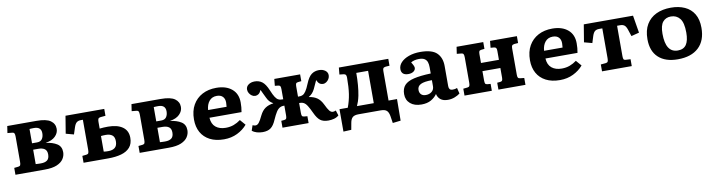

<svg xmlns="http://www.w3.org/2000/svg" viewBox="-26 -1210 7580 2035"><g transform="rotate(-10 3764.0 -192.0)"><path d="M48 0V-74L93 -79Q109 -81 114.5 -91Q120 -101 120 -127V-397Q120 -423 114 -433.5Q108 -444 93 -445L41 -450L52 -524H366Q472 -524 517.5 -491.5Q563 -459 563 -404Q563 -359 527 -323.5Q491 -288 424 -278V-277Q496 -268 542 -239Q588 -210 588 -149Q588 -110 566 -76Q544 -42 495 -21Q446 0 363 0ZM279 -298H333Q371 -298 388 -322.5Q405 -347 405 -385Q405 -454 327 -454Q318 -454 304 -453.5Q290 -453 279 -452ZM335 -72Q380 -72 403.5 -90.5Q427 -109 427 -153Q427 -194 402.5 -211.5Q378 -229 334 -229H279V-74Q292 -73 308 -72.5Q324 -72 335 -72Z M781 0V-74L826 -79Q842 -81 847.5 -91Q853 -101 853 -127V-450H830Q803 -450 786 -436.5Q769 -423 757 -387L733 -313L648 -336L679 -524H1096V-450L1042 -445Q1024 -443 1018 -433Q1012 -423 1012 -401V-327Q1057 -332 1102 -332Q1202 -332 1258.5 -292Q1315 -252 1315 -175Q1315 -111 1281.5 -72.5Q1248 -34 1188 -17Q1128 0 1047 0ZM1063 -76Q1108 -76 1133 -97Q1158 -118 1158 -166Q1158 -212 1132.5 -231Q1107 -250 1064 -250Q1046 -250 1034 -249Q1022 -248 1012 -247V-79Q1024 -77 1037 -76.5Q1050 -76 1063 -76Z M1385 0V-74L1430 -79Q1446 -81 1451.5 -91Q1457 -101 1457 -127V-397Q1457 -423 1451 -433.5Q1445 -444 1430 -445L1378 -450L1389 -524H1703Q1809 -524 1854.5 -491.5Q1900 -459 1900 -404Q1900 -359 1864 -323.5Q1828 -288 1761 -278V-277Q1833 -268 1879 -239Q1925 -210 1925 -149Q1925 -110 1903 -76Q1881 -42 1832 -21Q1783 0 1700 0ZM1616 -298H1670Q1708 -298 1725 -322.5Q1742 -347 1742 -385Q1742 -454 1664 -454Q1655 -454 1641 -453.5Q1627 -453 1616 -452ZM1672 -72Q1717 -72 1740.5 -90.5Q1764 -109 1764 -153Q1764 -194 1739.5 -211.5Q1715 -229 1671 -229H1616V-74Q1629 -73 1645 -72.5Q1661 -72 1672 -72Z M2292 14Q2203 14 2140.5 -18.5Q2078 -51 2045.5 -109.5Q2013 -168 2013 -247Q2013 -340 2050 -404.5Q2087 -469 2152 -503.5Q2217 -538 2303 -538Q2408 -538 2470 -486Q2532 -434 2532 -340Q2532 -314 2530 -288.5Q2528 -263 2523 -238H2178Q2182 -170 2223 -136.5Q2264 -103 2331 -103Q2378 -103 2417 -117.5Q2456 -132 2491 -158L2542 -99Q2500 -49 2435.5 -17.5Q2371 14 2292 14ZM2178 -321H2377Q2380 -344 2380 -367Q2380 -407 2358 -430Q2336 -453 2294 -453Q2242 -453 2212 -416.5Q2182 -380 2178 -321Z M2708 10Q2676 10 2646 1.5Q2616 -7 2595 -25L2614 -81Q2631 -73 2646 -73Q2665 -73 2682 -93.5Q2699 -114 2724 -167Q2748 -216 2783 -240Q2818 -264 2870 -271V-273Q2847 -286 2832 -302Q2817 -318 2804 -347Q2791 -372 2781 -394.5Q2771 -417 2762 -435Q2750 -406 2733.5 -394Q2717 -382 2697 -382Q2678 -382 2661 -393.5Q2644 -405 2633 -423.5Q2622 -442 2622 -463Q2622 -495 2649 -514.5Q2676 -534 2716 -534Q2762 -534 2796 -508.5Q2830 -483 2859 -414Q2880 -362 2897 -336.5Q2914 -311 2930 -304Q2941 -298 2953.5 -296.5Q2966 -295 2982 -295V-401Q2982 -425 2977 -435Q2972 -445 2956 -447L2919 -451L2926 -524H3204V-451L3167 -447Q3150 -445 3145.5 -435Q3141 -425 3141 -403V-295Q3158 -295 3170 -296.5Q3182 -298 3194 -304Q3210 -312 3227 -337Q3244 -362 3265 -414Q3293 -483 3327 -508.5Q3361 -534 3408 -534Q3447 -534 3474 -514.5Q3501 -495 3501 -463Q3501 -442 3490 -423.5Q3479 -405 3462 -393.5Q3445 -382 3427 -382Q3406 -382 3389.5 -394Q3373 -406 3361 -435Q3352 -417 3342 -394Q3332 -371 3320 -346Q3307 -320 3291.5 -303Q3276 -286 3254 -273V-271Q3305 -264 3340 -240Q3375 -216 3399 -167Q3424 -114 3441 -93.5Q3458 -73 3478 -73Q3492 -73 3510 -81L3528 -25Q3506 -6 3476.5 2Q3447 10 3415 10Q3360 10 3328.5 -14Q3297 -38 3270 -97Q3247 -147 3228 -177.5Q3209 -208 3188 -218Q3176 -224 3164.5 -225.5Q3153 -227 3141 -227V-122Q3141 -99 3145.5 -89Q3150 -79 3167 -77L3203 -74V0H2922V-74L2956 -77Q2972 -79 2977 -89Q2982 -99 2982 -123V-227Q2972 -227 2960 -225.5Q2948 -224 2936 -218Q2913 -207 2894 -177Q2875 -147 2853 -97Q2828 -38 2795.5 -14Q2763 10 2708 10Z M4082 154 4070 77Q4063 36 4043.5 18Q4024 0 3979 0H3741Q3696 0 3676 18Q3656 36 3649 77L3636 149L3551 153V-88H3640Q3666 -156 3677 -228.5Q3688 -301 3688 -403Q3688 -426 3681 -434.5Q3674 -443 3659 -445L3614 -450L3621 -524H4153V-450L4111 -447Q4091 -444 4085 -435.5Q4079 -427 4079 -406V-88H4170L4168 144ZM3739 -88H3920V-436H3793Q3793 -367 3788 -306Q3783 -245 3773 -194Q3766 -161 3757.5 -135Q3749 -109 3739 -88Z M4417 14Q4341 14 4297 -24Q4253 -62 4253 -125Q4253 -186 4285 -221Q4317 -256 4386.5 -272.5Q4456 -289 4569 -293V-361Q4569 -391 4561.5 -414.5Q4554 -438 4533 -452Q4512 -466 4471 -466Q4445 -466 4422 -460Q4399 -454 4385 -444Q4400 -421 4406.5 -406Q4413 -391 4413 -382Q4413 -359 4391.5 -343.5Q4370 -328 4334 -328Q4297 -328 4278.5 -345Q4260 -362 4260 -393Q4260 -433 4290.5 -465.5Q4321 -498 4375 -517.5Q4429 -537 4498 -537Q4624 -537 4676 -486Q4728 -435 4728 -345V-129Q4728 -108 4737 -96Q4746 -84 4770 -84Q4783 -84 4794 -86Q4805 -88 4817 -93L4832 -31Q4811 -14 4776 0Q4741 14 4702 14Q4651 14 4622.5 -8.5Q4594 -31 4586 -69Q4562 -34 4520.5 -10Q4479 14 4417 14ZM4479 -77Q4518 -77 4543.5 -98.5Q4569 -120 4569 -155V-221Q4487 -221 4449 -202.5Q4411 -184 4411 -143Q4411 -113 4428.5 -95Q4446 -77 4479 -77Z M4881 0V-74L4927 -79Q4943 -81 4948.5 -91Q4954 -101 4954 -127V-397Q4954 -423 4948 -433.5Q4942 -444 4927 -445L4877 -450L4888 -524H5175V-451L5139 -447Q5122 -445 5117.5 -435Q5113 -425 5113 -403V-310H5306V-406Q5306 -428 5300 -437Q5294 -446 5278 -448L5241 -451L5248 -524H5537V-450L5497 -447Q5477 -444 5471 -435.5Q5465 -427 5465 -406V-119Q5465 -98 5471 -89Q5477 -80 5497 -78L5537 -74V0H5246V-74L5278 -77Q5294 -78 5300 -87Q5306 -96 5306 -119V-222H5113V-122Q5113 -99 5117.5 -89Q5122 -79 5139 -77L5175 -74V0Z M5908 14Q5819 14 5756.5 -18.5Q5694 -51 5661.5 -109.5Q5629 -168 5629 -247Q5629 -340 5666 -404.5Q5703 -469 5768 -503.5Q5833 -538 5919 -538Q6024 -538 6086 -486Q6148 -434 6148 -340Q6148 -314 6146 -288.5Q6144 -263 6139 -238H5794Q5798 -170 5839 -136.5Q5880 -103 5947 -103Q5994 -103 6033 -117.5Q6072 -132 6107 -158L6158 -99Q6116 -49 6051.5 -17.5Q5987 14 5908 14ZM5794 -321H5993Q5996 -344 5996 -367Q5996 -407 5974 -430Q5952 -453 5910 -453Q5858 -453 5828 -416.5Q5798 -380 5794 -321Z M6361 0V-74L6416 -79Q6432 -81 6437.5 -91Q6443 -101 6443 -127V-448H6408Q6381 -448 6364 -435.5Q6347 -423 6335 -387L6312 -313L6226 -336L6257 -524H6787L6818 -336L6733 -314L6709 -387Q6697 -423 6680 -435.5Q6663 -448 6636 -448H6602V-122Q6602 -99 6606.5 -88.5Q6611 -78 6627 -77L6681 -74V0Z M7176 14Q7042 14 6968 -54.5Q6894 -123 6894 -251Q6894 -347 6932 -410.5Q6970 -474 7037.5 -506Q7105 -538 7196 -538Q7280 -538 7344 -509Q7408 -480 7443.5 -421Q7479 -362 7479 -272Q7479 -134 7400 -60Q7321 14 7176 14ZM7192 -78Q7254 -78 7283 -120.5Q7312 -163 7312 -250Q7312 -357 7276 -401.5Q7240 -446 7180 -446Q7125 -446 7093 -408Q7061 -370 7061 -280Q7061 -78 7192 -78Z"/></g></svg>

Font: Literata 7pt
Style: Bold
Weight: 700
Designer: Latin by Veronika Burian and Jose Scaglione. Greek by Irene Vlachou. Cyrillic by Vera Evstafieva.
Foundry: TypeTogether
Version: Version 3.002